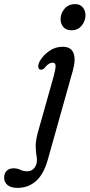

<svg xmlns="http://www.w3.org/2000/svg" viewBox="-154 -670 435 932"><path d="M192.5 -523Q168 -523 154.2 -538Q140.5 -553 140 -577Q140 -604 158.8 -627Q177.5 -650 210.5 -650Q234 -650 247.2 -635Q260.5 -620 261 -596Q261 -569 242.8 -546Q224.5 -523 192.5 -523ZM200 -329 78.5 103.5Q58.5 175.5 21 208.8Q-16.5 242 -69 242Q-101.5 242 -117.8 227.8Q-134 213.5 -134 193Q-134 172 -122 159.5Q-110 147 -88 147Q-70 147 -55.2 154.2Q-40.5 161.5 -22.5 161.5Q11.5 161.5 23.5 123.5Q27 106.5 23.5 87.8Q20 69 19.2 42.2Q18.5 15.5 29.5 -26L107.5 -303Q116 -335.5 115.8 -350.8Q115.5 -366 102 -366Q93 -366 83.2 -360.2Q73.5 -354.5 62.5 -340.5Q52.5 -329.5 41.5 -332Q34 -333.5 32 -344.5Q30 -355.5 39 -373Q55 -401.5 84.5 -422.2Q114 -443 150 -443Q191 -443 202.8 -412.2Q214.5 -381.5 200 -329Z"/></svg>

Font: Fraunces 144pt SuperSoft
Style: Italic
Weight: 400
Italic angle: -16°
Version: Version 1.000;[b76b70a41]